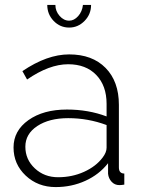

<svg xmlns="http://www.w3.org/2000/svg" viewBox="-20 -750 577 780"><path d="M206 10Q134 10 84.5 -36.5Q35 -83 35 -151Q35 -219 95.5 -262Q156 -305 252 -305Q339 -305 413 -277V-328Q413 -402 371 -445.5Q329 -489 257 -489Q180 -489 90 -427L71 -461Q171 -529 261 -529Q355 -529 409 -474Q463 -419 463 -324V-70Q463 -45 485 -45V0Q473 2 465 2Q446 2 433.5 -11.5Q421 -25 419 -44V-87Q383 -41 327 -15.5Q271 10 206 10ZM216 -30Q273 -30 321.5 -52Q370 -74 397 -110Q413 -131 413 -150V-242Q338 -270 257 -270Q180 -270 131.5 -238Q83 -206 83 -154Q83 -102 121.5 -66Q160 -30 216 -30ZM261 -666Q281 -666 297.5 -684.5Q314 -703 317 -730H350Q350 -692 323.5 -665Q297 -638 261 -638Q224 -638 198 -665Q172 -692 172 -730H205Q205 -705 222 -685.5Q239 -666 261 -666Z"/></svg>

Font: Raleway
Style: Light
Weight: 300
Designer: Matt McInerney, Pablo Impallari, Rodrigo Fuenzalida
Foundry: Matt McInerney, Pablo Impallari, Rodrigo Fuenzalida
Version: Version 3.000